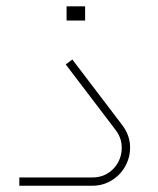

<svg xmlns="http://www.w3.org/2000/svg" viewBox="-20 -594 506 614"><path d="M371.4 -193.3 211.3 -403.8 190.2 -388 350.3 -177.6Q372.3 -148.4 368.9 -112.4Q365.6 -76.4 339.7 -51.5Q313.8 -26.5 275.2 -26.5H41.8V0H275.2Q310.3 0 338.8 -18.2Q367.4 -36.4 382.6 -66.3Q397.9 -96.2 395.7 -130.2Q393.4 -164.1 371.4 -193.3ZM252.2 -528.3Q252.2 -542.3 252.2 -551.3Q252.2 -560.3 252.2 -573.7Q238.3 -573.7 229.8 -573.7Q221.2 -573.7 211.8 -573.7Q204.6 -573.7 192.9 -573.7Q192.9 -560.3 192.9 -551.3Q192.9 -542.3 192.9 -528.3Q192.9 -528.3 203.9 -528.3Q214.9 -528.3 232.9 -528.3Q232.9 -528.3 252.2 -528.3Z"/></svg>

Font: Arad-VF Thin Dots1
Style: Regular
Weight: 100
Designer: Mohammad Darvishi
Version: Version 1.000;August 30, 2024;FontCreator 15.0.0.2992 64-bit